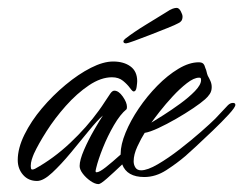

<svg xmlns="http://www.w3.org/2000/svg" viewBox="-20 -458 617 487"><path d="M230 9Q221 9 209.5 1Q198 -7 190 -17.5Q182 -28 182 -37Q182 -52 193 -77.5Q204 -103 218.5 -128Q233 -153 241 -165Q227 -153 205.5 -126.5Q184 -100 159.5 -70.5Q135 -41 112.5 -20Q90 1 74 1Q52 1 38.5 -14.5Q25 -30 25 -52Q25 -82 42 -116.5Q59 -151 86.5 -183.5Q114 -216 146.5 -243Q179 -270 210.5 -286Q242 -302 267 -302Q294 -302 311 -289.5Q328 -277 328 -252Q328 -248 326.5 -237Q325 -226 319 -226Q316 -226 309.5 -235Q303 -244 292 -253Q281 -262 264 -262Q236 -262 205.5 -241.5Q175 -221 147 -189.5Q119 -158 98 -125Q77 -92 66 -68Q63 -61 60.5 -53Q58 -45 58 -37Q58 -35 58.5 -31.5Q59 -28 62 -28Q65 -28 69 -30Q116 -56 158 -95.5Q200 -135 231 -178Q239 -189 246 -200Q253 -211 260 -221Q265 -228 270 -228Q281 -228 291.5 -213Q302 -198 302 -187Q302 -183 301 -181Q285 -168 269 -140.5Q253 -113 241 -83Q229 -53 224 -32Q223 -29 222.5 -25Q222 -21 225 -21Q232 -21 248.5 -34Q265 -47 286 -66V-68Q286 -91 298.5 -121.5Q311 -152 332 -183Q353 -214 379 -240.5Q405 -267 432.5 -283.5Q460 -300 484 -300Q492 -300 495.5 -296.5Q499 -293 501 -285Q503 -281 504 -276Q505 -271 507 -266Q511 -259 514 -252Q517 -245 517 -237Q517 -227 512 -219.5Q507 -212 500 -206Q490 -197 470 -183.5Q450 -170 426.5 -156.5Q403 -143 381.5 -133Q360 -123 347 -121Q338 -107 328.5 -86.5Q319 -66 319 -49Q319 -40 323.5 -33Q328 -26 338 -26Q354 -26 380.5 -41.5Q407 -57 436 -79.5Q465 -102 489.5 -123.5Q514 -145 526 -157L558 -191Q564 -197 571 -197Q577 -197 577 -192Q577 -186 560 -167.5Q543 -149 519.5 -126.5Q496 -104 476 -85.5Q456 -67 450 -62Q429 -44 402 -26.5Q375 -9 346 -9Q302 -9 290 -41Q268 -20 251.5 -5.5Q235 9 230 9ZM364 -147Q374 -153 394.5 -166Q415 -179 437 -195Q459 -211 474.5 -227Q490 -243 490 -255Q490 -258 489 -260Q488 -261 485 -261Q472 -261 454 -247Q436 -233 418 -213.5Q400 -194 385.5 -175.5Q371 -157 364 -147ZM300 -348Q293 -348 293 -353Q293 -355 295 -357Q297 -359 298 -360Q320 -377 349.5 -395Q379 -413 400 -426Q412 -434 418 -436Q424 -438 428 -438Q434 -438 438.5 -429.5Q443 -421 443 -416Q443 -409 440 -405Q437 -401 432 -399Q425 -395 405 -387Q385 -379 362 -370Q339 -361 321 -354.5Q303 -348 300 -348Z"/></svg>

Font: Hurricane
Style: Regular
Weight: 400
Designer: Robert E. Leuschke
Foundry: Robert E. Leuschke
Version: Version 1.010; ttfautohint (v1.8.3)